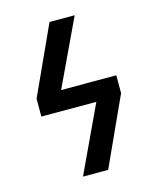

<svg xmlns="http://www.w3.org/2000/svg" viewBox="-109 -800 722 878"><g transform="rotate(-15 251.5 -361.5)"><path d="M174.3 0 321.8 -314.5H61.5V-398.9L209.5 -722.7H328.6L180.2 -408.2H441.4V-323.7L293.5 0Z"/></g></svg>

Font: Giphurs Medium
Style: Regular
Weight: 500
Version: Version 0.920; ttfautohint (v1.8.4.7-5d5b)